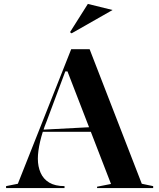

<svg xmlns="http://www.w3.org/2000/svg" viewBox="-20 -959 812 979"><path d="M11 0V-10L71 -22L343 -708H437L703 -22L761 -10V0H475V-7L546 -21L324 -595H313L218 -341Q196 -287 184.5 -237Q173 -187 173 -150Q173 -110 187 -78Q201 -46 231 -28Q261 -10 309 -10V0ZM182 -287V-297L449 -311V-287ZM345 -789 337 -795 428 -939 554 -908Z"/></svg>

Font: Kalnia Medium
Style: Regular
Weight: 500
Designer: Frida Medrano
Foundry: Frida Medrano
Version: Version 1.105